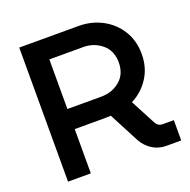

<svg xmlns="http://www.w3.org/2000/svg" viewBox="-125 -821 930 942"><g transform="rotate(-20 340.0 -350.0)"><path d="M73 0V-700H383Q450 -700 505.5 -670.5Q561 -641 594 -588Q627 -535 627 -465Q627 -395 592.5 -341.5Q558 -288 501 -259L570 -128Q582 -106 605 -106H664V0H587Q546 0 514 -20.5Q482 -41 463 -75L381 -232Q359 -231 340 -231H192V0ZM192 -336H368Q426 -336 466.5 -370Q507 -404 507 -465Q507 -526 466 -560.5Q425 -595 369 -595H192Z"/></g></svg>

Font: MuseoModerno Medium
Style: Regular
Weight: 500
Designer: Pablo Cosgaya, Héctor Gatti, Marcela Romero, and the Authors of The MuseoModerno Project.
Foundry: Omnibus-Type Team
Version: Version 1.001